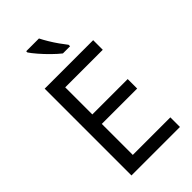

<svg xmlns="http://www.w3.org/2000/svg" viewBox="-281 -1031 1117 1117"><g transform="rotate(-45 278.0 -472.0)"><path d="M496 0H97V-714H496V-635H187V-412H478V-334H187V-79H496ZM280 -944Q291 -922 307.5 -894.5Q324 -867 342.5 -841Q361 -815 376 -796V-784H317Q294 -802 265 -830.5Q236 -859 211.5 -887.5Q187 -916 175 -934V-944Z"/></g></svg>

Font: Noto Sans Zanabazar Square
Style: Regular
Weight: 400
Version: Version 2.005; ttfautohint (v1.8.4.7-5d5b)